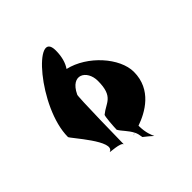

<svg xmlns="http://www.w3.org/2000/svg" viewBox="-158 -752 766 766"><g transform="rotate(-45 224.5 -369.0)"><path d="M30 -332C30 -324 155 -190 106 -172C99 -170 167 -169 167 -153C167 -153 171 -428 176 -426C213 -504 273 -468 273 -406C273 -316 233 -322 197 -292C192 -292 188 -226 188 -215C198 -197 218 -181 231 -155C233 -155 235 -156 237 -157C235 -156 233 -156 231 -155C236 -146 238 -135 240 -122C307 -71 261 -84 261 -164V-165C316 -184 400 -229 400 -330C400 -408 314 -506 218 -528C232 -548 240 -576 240 -611C240 -736 30 -498 30 -332ZM218 -153C223 -152 227 -154 231 -155C226 -154 221 -153 218 -153Z"/></g></svg>

Font: Ampere
Style: SuCnd
Weight: 400
Version: Version 1